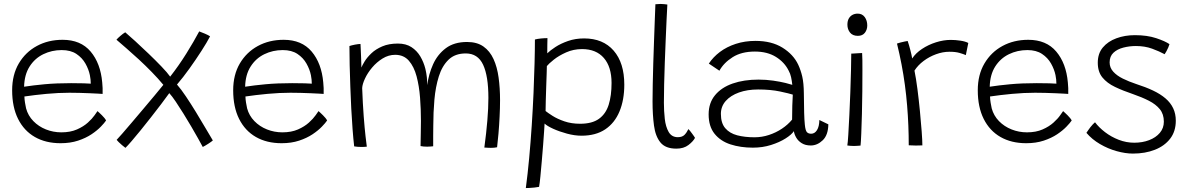

<svg xmlns="http://www.w3.org/2000/svg" viewBox="-20 -736 6001 972"><path d="M517 -126Q509 -114 490.5 -94.8Q472 -75.5 443.2 -56.2Q414.5 -37 375.2 -24Q336 -11 286.5 -11Q211.5 -11 156.5 -42.5Q101.5 -74 71.5 -134Q41.5 -194 41.5 -279Q41.5 -357.5 75.2 -414.8Q109 -472 166.5 -503.2Q224 -534.5 297 -534.5Q388.5 -534.5 438.8 -475Q489 -415.5 497.5 -318.5Q499 -304.5 499.5 -290Q500 -275.5 499.5 -260.5Q493.5 -261 476 -262Q458.5 -263 434 -264Q409.5 -265 382.5 -265.8Q355.5 -266.5 331.5 -266.5Q276 -266.5 215 -260.8Q154 -255 103.5 -247.5Q104 -231.5 106.5 -216.5Q109 -201.5 112 -187.5Q122 -150.5 148.8 -123Q175.5 -95.5 212.5 -80.8Q249.5 -66 290.5 -66Q336.5 -66 369.8 -80.8Q403 -95.5 425 -115.5Q447 -135.5 458.8 -152.5Q470.5 -169.5 473.5 -173.5Q476.5 -171 482.8 -165.2Q489 -159.5 496 -152.5Q503 -145.5 508.8 -138.5Q514.5 -131.5 517 -126ZM102 -297Q146.5 -304 205.8 -309.5Q265 -315 340 -315Q378.5 -315 404 -314.2Q429.5 -313.5 439.5 -312.5Q439.5 -333 435 -355.5Q429 -385 412.5 -414.2Q396 -443.5 366.8 -463Q337.5 -482.5 292.5 -482.5Q242 -482.5 199 -461.5Q156 -440.5 129.8 -399.2Q103.5 -358 102 -297Z M615 12.5Q607 6.5 597.8 -1.2Q588.5 -9 581 -16.5Q573.5 -24 570.5 -28Q578 -35.5 598.5 -59Q619 -82.5 647 -115.5Q675 -148.5 705 -184Q735 -219.5 762 -251.8Q789 -284 807 -306.5Q780.5 -338.5 748.5 -371.2Q716.5 -404 683.2 -434.8Q650 -465.5 620.2 -491.2Q590.5 -517 569.5 -535Q572.5 -539 577.8 -543.8Q583 -548.5 589.2 -554Q595.5 -559.5 602 -564.5Q608.5 -569.5 614 -572.5Q632.5 -557 664.5 -527.8Q696.5 -498.5 732 -464.5Q767.5 -430.5 797.5 -399.2Q827.5 -368 841.5 -348Q885 -403.5 923.5 -465.2Q962 -527 988.5 -577Q1000 -573 1017.5 -565.5Q1035 -558 1043.5 -552Q1028 -522 1000 -478.5Q972 -435 939.5 -389.5Q907 -344 876 -308Q896 -285.5 921 -248.2Q946 -211 971.8 -168.8Q997.5 -126.5 1020 -88.2Q1042.5 -50 1057.5 -25Q1051 -19 1034.8 -8.5Q1018.5 2 1006.5 8Q998 -8 982.8 -35.2Q967.5 -62.5 948.5 -95Q929.5 -127.5 909 -160.5Q888.5 -193.5 870 -221Q851.5 -248.5 837 -264.5Q819 -239.5 794.8 -207.5Q770.5 -175.5 743.8 -141.5Q717 -107.5 691.8 -76.2Q666.5 -45 646.2 -21.5Q626 2 615 12.5Z M1636 -126Q1628 -114 1609.5 -94.8Q1591 -75.5 1562.2 -56.2Q1533.5 -37 1494.2 -24Q1455 -11 1405.5 -11Q1330.5 -11 1275.5 -42.5Q1220.5 -74 1190.5 -134Q1160.5 -194 1160.5 -279Q1160.5 -357.5 1194.2 -414.8Q1228 -472 1285.5 -503.2Q1343 -534.5 1416 -534.5Q1507.5 -534.5 1557.8 -475Q1608 -415.5 1616.5 -318.5Q1618 -304.5 1618.5 -290Q1619 -275.5 1618.5 -260.5Q1612.5 -261 1595 -262Q1577.5 -263 1553 -264Q1528.5 -265 1501.5 -265.8Q1474.5 -266.5 1450.5 -266.5Q1395 -266.5 1334 -260.8Q1273 -255 1222.5 -247.5Q1223 -231.5 1225.5 -216.5Q1228 -201.5 1231 -187.5Q1241 -150.5 1267.8 -123Q1294.5 -95.5 1331.5 -80.8Q1368.5 -66 1409.5 -66Q1455.5 -66 1488.8 -80.8Q1522 -95.5 1544 -115.5Q1566 -135.5 1577.8 -152.5Q1589.5 -169.5 1592.5 -173.5Q1595.5 -171 1601.8 -165.2Q1608 -159.5 1615 -152.5Q1622 -145.5 1627.8 -138.5Q1633.5 -131.5 1636 -126ZM1221 -297Q1265.5 -304 1324.8 -309.5Q1384 -315 1459 -315Q1497.5 -315 1523 -314.2Q1548.5 -313.5 1558.5 -312.5Q1558.5 -333 1554 -355.5Q1548 -385 1531.5 -414.2Q1515 -443.5 1485.8 -463Q1456.5 -482.5 1411.5 -482.5Q1361 -482.5 1318 -461.5Q1275 -440.5 1248.8 -399.2Q1222.5 -358 1221 -297Z M1773 5Q1768.5 -34 1764.8 -83.2Q1761 -132.5 1758.2 -187.2Q1755.5 -242 1753.5 -298Q1751.5 -354 1750.2 -406.5Q1749 -459 1749 -503Q1753.5 -504.5 1761 -506.5Q1768.5 -508.5 1776.8 -510Q1785 -511.5 1792.5 -512.5Q1800 -513.5 1805 -513.5Q1805.5 -506 1806.2 -488.8Q1807 -471.5 1807.8 -451.5Q1808.5 -431.5 1809 -415.5Q1809.5 -399.5 1809.5 -394Q1814 -405.5 1826.2 -425.5Q1838.5 -445.5 1860.2 -466.2Q1882 -487 1915.2 -501.2Q1948.5 -515.5 1994.5 -515.5Q2035 -515.5 2062.8 -497.5Q2090.5 -479.5 2107.8 -450.5Q2125 -421.5 2133.5 -387.5Q2138.5 -366.5 2140.8 -345.8Q2143 -325 2143 -305Q2150 -360.5 2172.5 -410.5Q2195 -460.5 2237 -492Q2279 -523.5 2344.5 -523.5Q2395 -523.5 2427.5 -500.5Q2460 -477.5 2478.5 -437Q2497 -396.5 2504.2 -343.2Q2511.5 -290 2511.5 -229Q2511.5 -189.5 2509.2 -144.8Q2507 -100 2503.5 -59.2Q2500 -18.5 2496.5 9.5Q2489 11 2481.2 11.8Q2473.5 12.5 2465 12.5Q2458 12.5 2449.5 12Q2441 11.5 2432 11Q2442 -63 2447.2 -126Q2452.5 -189 2452.5 -240.5Q2452.5 -351 2425.8 -408.2Q2399 -465.5 2338 -465.5Q2283.5 -465.5 2250.8 -433.8Q2218 -402 2201.5 -349.2Q2185 -296.5 2179.2 -231.8Q2173.5 -167 2173.5 -100Q2173 -75 2173 -48Q2173 -21 2173 4.5Q2167 5 2158.8 5.8Q2150.5 6.5 2143 6.5Q2134.5 6.5 2124.8 5.8Q2115 5 2109 3.5Q2109.5 -29.5 2110.2 -61.5Q2111 -93.5 2111 -124Q2111 -183 2106.5 -241.8Q2102 -300.5 2089 -349.5Q2076 -398.5 2050 -428.5Q2024 -458.5 1980.5 -458.5Q1947 -458.5 1917 -440Q1887 -421.5 1864 -394.2Q1841 -367 1827.8 -338.5Q1814.5 -310 1813.5 -290Q1816.5 -210 1821.2 -148Q1826 -86 1830.5 -46.5Q1835 -7 1837 6.5Q1833 7 1825.2 7.5Q1817.5 8 1811.5 8Q1800.5 8 1790.2 7.2Q1780 6.5 1773 5Z M2642 216Q2651.5 145 2659 63.8Q2666.5 -17.5 2672 -101.8Q2677.5 -186 2681 -265.8Q2684.5 -345.5 2686.2 -415Q2688 -484.5 2688 -536Q2700.5 -539.5 2718.5 -541.2Q2736.5 -543 2751.5 -543Q2751 -532 2750.8 -508Q2750.5 -484 2750.5 -466Q2765 -480.5 2791.8 -498Q2818.5 -515.5 2855.8 -528.5Q2893 -541.5 2937 -541.5Q3033 -541.5 3086.8 -479.5Q3140.5 -417.5 3140.5 -307.5Q3140.5 -230 3116.2 -171.8Q3092 -113.5 3044 -81.2Q2996 -49 2923.5 -49Q2889 -49 2850.2 -59.5Q2811.5 -70 2780.2 -84.2Q2749 -98.5 2737 -110.5Q2736.5 -100 2734.5 -70.5Q2732.5 -41 2729.5 -1.2Q2726.5 38.5 2722.8 80Q2719 121.5 2715.8 156.5Q2712.5 191.5 2709 210Q2698.5 212 2685.2 213.5Q2672 215 2660.2 215.5Q2648.5 216 2642 216ZM2917 -109.5Q2977.5 -109.5 3012.2 -134.5Q3047 -159.5 3061.5 -205.8Q3076 -252 3076 -316Q3076 -397.5 3037 -442.5Q2998 -487.5 2926.5 -487.5Q2883.5 -487.5 2846 -470.8Q2808.5 -454 2783 -433.5Q2757.5 -413 2748.5 -401.5Q2748.5 -392 2747.5 -363Q2746.5 -334 2745.2 -297Q2744 -260 2743 -226.2Q2742 -192.5 2742 -174Q2753 -165 2777.2 -149.5Q2801.5 -134 2837 -121.8Q2872.5 -109.5 2917 -109.5Z M3498.5 -38Q3489 -20 3465.2 -1.8Q3441.5 16.5 3404 16.5Q3349 16.5 3323.5 -14.8Q3298 -46 3290.8 -100.5Q3283.5 -155 3283.5 -223Q3283.5 -259.5 3284.5 -309.5Q3285.5 -359.5 3287.2 -416Q3289 -472.5 3291 -528.2Q3293 -584 3294.8 -632.5Q3296.5 -681 3298 -714.5Q3312.5 -716 3324.5 -716Q3333.5 -716 3342.2 -715Q3351 -714 3358.5 -713Q3356.5 -682.5 3354.5 -635.2Q3352.5 -588 3350 -532.2Q3347.5 -476.5 3345.5 -418.5Q3343.5 -360.5 3342.2 -308Q3341 -255.5 3341 -216Q3341 -174 3345.5 -134Q3350 -94 3365.2 -67.8Q3380.5 -41.5 3411.5 -41.5Q3433.5 -41.5 3445 -53Q3456.5 -64.5 3465 -82.5Q3468 -80 3473 -73.8Q3478 -67.5 3483.5 -60Q3489 -52.5 3493.2 -46.5Q3497.5 -40.5 3498.5 -38Z M3791.5 11.5Q3729 11.5 3678.2 -5Q3627.5 -21.5 3597.5 -58.8Q3567.5 -96 3567.5 -157Q3567.5 -215 3600 -254.2Q3632.5 -293.5 3689.2 -313.2Q3746 -333 3820 -333Q3858 -333 3894.2 -327.8Q3930.5 -322.5 3956.8 -316Q3983 -309.5 3991 -306.5Q3989 -326 3985 -344.8Q3981 -363.5 3972.5 -378.5Q3951.5 -421 3908 -448Q3864.5 -475 3801.5 -475Q3734 -475 3689 -446.5Q3644 -418 3622 -378L3568.5 -414Q3590 -447 3624.5 -473Q3659 -499 3705 -514Q3751 -529 3805 -529Q3886 -529 3941.2 -494.8Q3996.5 -460.5 4021 -408.5Q4034 -380.5 4041.5 -348Q4049 -315.5 4049.5 -264Q4050 -204.5 4051 -166.2Q4052 -128 4054.5 -104.5Q4057.5 -75 4065 -67Q4072.5 -59 4086.5 -59Q4104.5 -59 4116 -77.2Q4127.5 -95.5 4128 -128.5L4173.5 -106.5Q4172.5 -52 4145 -25.8Q4117.5 0.5 4084.5 0.5Q4057.5 0.5 4039 -11Q4020.5 -22.5 4010.8 -39.5Q4001 -56.5 3999 -72Q3987.5 -54.5 3956.8 -35Q3926 -15.5 3883.2 -2Q3840.5 11.5 3791.5 11.5ZM3799.5 -41Q3837.5 -41 3873 -52.8Q3908.5 -64.5 3938.5 -84.5Q3968.5 -104.5 3990 -130.5Q3990 -171.5 3991 -201Q3992 -230.5 3993.5 -257Q3977 -262.5 3929 -272.8Q3881 -283 3818 -283Q3763.5 -283 3721 -267.8Q3678.5 -252.5 3654 -224.8Q3629.5 -197 3629.5 -159.5Q3629.5 -112.5 3651.8 -86.8Q3674 -61 3712.2 -51Q3750.5 -41 3799.5 -41Z M4336.5 1Q4330 1.5 4321 2.2Q4312 3 4303.5 3Q4293 3 4284.5 2.2Q4276 1.5 4269.5 0.5Q4272 -12.5 4274.5 -54Q4277 -95.5 4279.8 -152.2Q4282.5 -209 4284.8 -269.2Q4287 -329.5 4288.2 -381.8Q4289.5 -434 4289.5 -464.5Q4292 -464.5 4299.5 -465Q4307 -465.5 4316 -466Q4325 -466.5 4333 -467Q4341 -467.5 4344.5 -467.5Q4345.5 -455 4345.8 -431.8Q4346 -408.5 4346 -378.5Q4346 -331.5 4345.5 -273.8Q4345 -216 4343.5 -159.5Q4342 -103 4340.2 -59.8Q4338.5 -16.5 4336.5 1ZM4323 -554.5Q4296.5 -554.5 4283.2 -571.2Q4270 -588 4270 -611Q4270 -630 4277 -642.2Q4284 -654.5 4295.8 -660.8Q4307.5 -667 4322 -667Q4345 -667 4357.8 -649.5Q4370.5 -632 4370.5 -607Q4370.5 -586 4358.5 -570.2Q4346.5 -554.5 4323 -554.5Z M4598 -440Q4615.5 -467 4647.5 -488.2Q4679.5 -509.5 4718.2 -521.8Q4757 -534 4793.5 -534Q4817 -534 4842 -530.2Q4867 -526.5 4882 -518.5L4869.5 -457Q4857 -462.5 4837.2 -468.2Q4817.5 -474 4786.5 -474Q4753 -474 4718.8 -461.5Q4684.5 -449 4655.8 -427.5Q4627 -406 4609.5 -378.5Q4617.5 -339.5 4624.5 -285.2Q4631.5 -231 4637 -174.5Q4642.5 -118 4646 -71Q4649.5 -24 4649.5 0Q4637 1 4616.2 0.8Q4595.5 0.5 4580.5 -0.5Q4580.5 -50 4578.5 -100.5Q4576.5 -151 4572.2 -202.5Q4568 -254 4561 -306Q4554 -358 4544 -410.2Q4534 -462.5 4521 -515.5Q4527.5 -518 4538.5 -520.8Q4549.5 -523.5 4560 -525.8Q4570.5 -528 4575 -528.5Q4581.5 -510 4588.5 -483Q4595.5 -456 4598 -440Z M5405.5 -126Q5397.5 -114 5379 -94.8Q5360.5 -75.5 5331.8 -56.2Q5303 -37 5263.8 -24Q5224.5 -11 5175 -11Q5100 -11 5045 -42.5Q4990 -74 4960 -134Q4930 -194 4930 -279Q4930 -357.5 4963.8 -414.8Q4997.5 -472 5055 -503.2Q5112.5 -534.5 5185.5 -534.5Q5277 -534.5 5327.2 -475Q5377.5 -415.5 5386 -318.5Q5387.5 -304.5 5388 -290Q5388.5 -275.5 5388 -260.5Q5382 -261 5364.5 -262Q5347 -263 5322.5 -264Q5298 -265 5271 -265.8Q5244 -266.5 5220 -266.5Q5164.5 -266.5 5103.5 -260.8Q5042.5 -255 4992 -247.5Q4992.5 -231.5 4995 -216.5Q4997.5 -201.5 5000.5 -187.5Q5010.5 -150.5 5037.2 -123Q5064 -95.5 5101 -80.8Q5138 -66 5179 -66Q5225 -66 5258.2 -80.8Q5291.5 -95.5 5313.5 -115.5Q5335.5 -135.5 5347.2 -152.5Q5359 -169.5 5362 -173.5Q5365 -171 5371.2 -165.2Q5377.5 -159.5 5384.5 -152.5Q5391.5 -145.5 5397.2 -138.5Q5403 -131.5 5405.5 -126ZM4990.5 -297Q5035 -304 5094.2 -309.5Q5153.5 -315 5228.5 -315Q5267 -315 5292.5 -314.2Q5318 -313.5 5328 -312.5Q5328 -333 5323.5 -355.5Q5317.5 -385 5301 -414.2Q5284.5 -443.5 5255.2 -463Q5226 -482.5 5181 -482.5Q5130.5 -482.5 5087.5 -461.5Q5044.5 -440.5 5018.2 -399.2Q4992 -358 4990.5 -297Z M5715.5 41.5Q5677.5 41.5 5633.2 29.2Q5589 17 5548.5 -6.8Q5508 -30.5 5480 -63.5Q5484 -69 5489 -76.8Q5494 -84.5 5500.2 -92.2Q5506.5 -100 5512.5 -106.5Q5518.5 -113 5523.5 -117Q5543 -91 5574.2 -67Q5605.5 -43 5643.8 -28.2Q5682 -13.5 5722 -13.5Q5763.5 -13.5 5797.5 -26.5Q5831.5 -39.5 5851.8 -63.5Q5872 -87.5 5872 -120Q5872 -158 5851.8 -183Q5831.5 -208 5796.2 -226Q5761 -244 5716 -259.5Q5665.5 -276.5 5625 -295.8Q5584.5 -315 5561 -343.8Q5537.5 -372.5 5537.5 -418.5Q5537.5 -465 5563.2 -495.8Q5589 -526.5 5631.8 -542.2Q5674.5 -558 5725.5 -558Q5787.5 -558 5833.2 -542.8Q5879 -527.5 5900.5 -512.5Q5898.5 -505 5894.2 -495.2Q5890 -485.5 5885.2 -476.8Q5880.5 -468 5876 -461.5Q5849.5 -476 5812.8 -489.5Q5776 -503 5730.5 -503Q5697.5 -503 5666.8 -495Q5636 -487 5616.8 -469Q5597.5 -451 5597.5 -420Q5597.5 -393.5 5615.8 -373.2Q5634 -353 5664.5 -338Q5695 -323 5731 -311Q5779.5 -295.5 5817 -277.8Q5854.5 -260 5880.2 -238Q5906 -216 5919.2 -188Q5932.5 -160 5932.5 -125Q5932.5 -71 5904 -34Q5875.5 3 5826.5 22.2Q5777.5 41.5 5715.5 41.5Z"/></svg>

Font: Grandstander Thin ExtraLight
Style: Regular
Weight: 250
Version: Version 1.200